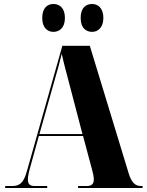

<svg xmlns="http://www.w3.org/2000/svg" viewBox="-20 -944 736 964"><path d="M443 -784C469 -784 499 -803 499 -854C499 -906 469 -924 443 -924C412 -924 385 -906 385 -854C385 -803 412 -784 443 -784ZM248 -784C277 -784 306 -803 306 -854C306 -906 277 -924 248 -924C220 -924 192 -906 192 -854C192 -803 220 -784 248 -784ZM6 0H217V-10H154C130 -10 120 -20 120 -43C120 -59 125 -81 133 -109L175 -261H397L442 -93C447 -75 451 -58 451 -43C451 -23 443 -10 415 -10H372V0H696V-10H689C659 -10 641 -26 626 -74L431 -714H293L114 -81C98 -25 78 -10 41 -10H6ZM178 -271 256 -548C268 -588 279 -629 290 -674C300 -627 313 -581 322 -546L394 -271Z"/></svg>

Font: Noto Serif Display Condensed Black
Style: Regular
Weight: 900
Width: 3
Designer: Monotype Design Team
Foundry: Monotype Imaging Inc.
Version: Version 2.009